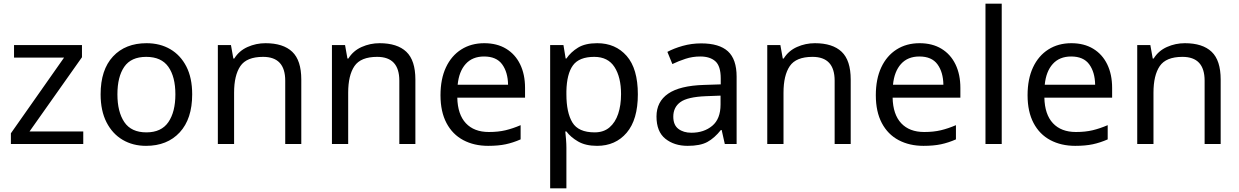

<svg xmlns="http://www.w3.org/2000/svg" viewBox="-20 -780 6713 1040"><path d="M431 0H39V-58L327 -468H56V-536H424V-470L140 -68H431Z M1021 -269Q1021 -136 953.5 -63Q886 10 771 10Q700 10 644.5 -22.5Q589 -55 557 -117.5Q525 -180 525 -269Q525 -402 592 -474Q659 -546 774 -546Q847 -546 902.5 -513.5Q958 -481 989.5 -419.5Q1021 -358 1021 -269ZM616 -269Q616 -174 653.5 -118.5Q691 -63 773 -63Q854 -63 892 -118.5Q930 -174 930 -269Q930 -364 892 -418Q854 -472 772 -472Q690 -472 653 -418Q616 -364 616 -269Z M1418 -546Q1514 -546 1563 -499.5Q1612 -453 1612 -349V0H1525V-343Q1525 -472 1405 -472Q1316 -472 1282 -422Q1248 -372 1248 -278V0H1160V-536H1231L1244 -463H1249Q1275 -505 1321 -525.5Q1367 -546 1418 -546Z M2036 -546Q2132 -546 2181 -499.5Q2230 -453 2230 -349V0H2143V-343Q2143 -472 2023 -472Q1934 -472 1900 -422Q1866 -372 1866 -278V0H1778V-536H1849L1862 -463H1867Q1893 -505 1939 -525.5Q1985 -546 2036 -546Z M2603 -546Q2672 -546 2721.5 -516Q2771 -486 2797.5 -431.5Q2824 -377 2824 -304V-251H2457Q2459 -160 2503.5 -112.5Q2548 -65 2628 -65Q2679 -65 2718.5 -74.5Q2758 -84 2800 -102V-25Q2759 -7 2719 1.5Q2679 10 2624 10Q2548 10 2489.5 -21Q2431 -52 2398.5 -113.5Q2366 -175 2366 -264Q2366 -352 2395.5 -415Q2425 -478 2478.5 -512Q2532 -546 2603 -546ZM2602 -474Q2539 -474 2502.5 -433.5Q2466 -393 2459 -321H2732Q2731 -389 2700 -431.5Q2669 -474 2602 -474Z M3215 -546Q3314 -546 3374.5 -477Q3435 -408 3435 -269Q3435 -132 3374.5 -61Q3314 10 3214 10Q3152 10 3111.5 -13.5Q3071 -37 3048 -68H3042Q3044 -51 3046 -25Q3048 1 3048 20V240H2960V-536H3032L3044 -463H3048Q3072 -498 3111 -522Q3150 -546 3215 -546ZM3199 -472Q3117 -472 3083.5 -426Q3050 -380 3048 -286V-269Q3048 -170 3080.5 -116.5Q3113 -63 3201 -63Q3250 -63 3281.5 -90Q3313 -117 3328.5 -163.5Q3344 -210 3344 -270Q3344 -362 3308.5 -417Q3273 -472 3199 -472Z M3778 -545Q3876 -545 3923 -502Q3970 -459 3970 -365V0H3906L3889 -76H3885Q3850 -32 3811.5 -11Q3773 10 3705 10Q3632 10 3584 -28.5Q3536 -67 3536 -149Q3536 -229 3599 -272.5Q3662 -316 3793 -320L3884 -323V-355Q3884 -422 3855 -448Q3826 -474 3773 -474Q3731 -474 3693 -461.5Q3655 -449 3622 -433L3595 -499Q3630 -518 3678 -531.5Q3726 -545 3778 -545ZM3804 -259Q3704 -255 3665.5 -227Q3627 -199 3627 -148Q3627 -103 3654.5 -82Q3682 -61 3725 -61Q3793 -61 3838 -98.5Q3883 -136 3883 -214V-262Z M4394 -546Q4490 -546 4539 -499.5Q4588 -453 4588 -349V0H4501V-343Q4501 -472 4381 -472Q4292 -472 4258 -422Q4224 -372 4224 -278V0H4136V-536H4207L4220 -463H4225Q4251 -505 4297 -525.5Q4343 -546 4394 -546Z M4961 -546Q5030 -546 5079.5 -516Q5129 -486 5155.5 -431.5Q5182 -377 5182 -304V-251H4815Q4817 -160 4861.5 -112.5Q4906 -65 4986 -65Q5037 -65 5076.5 -74.5Q5116 -84 5158 -102V-25Q5117 -7 5077 1.5Q5037 10 4982 10Q4906 10 4847.5 -21Q4789 -52 4756.5 -113.5Q4724 -175 4724 -264Q4724 -352 4753.5 -415Q4783 -478 4836.5 -512Q4890 -546 4961 -546ZM4960 -474Q4897 -474 4860.5 -433.5Q4824 -393 4817 -321H5090Q5089 -389 5058 -431.5Q5027 -474 4960 -474Z M5406 0H5318V-760H5406Z M5783 -546Q5852 -546 5901.5 -516Q5951 -486 5977.5 -431.5Q6004 -377 6004 -304V-251H5637Q5639 -160 5683.5 -112.5Q5728 -65 5808 -65Q5859 -65 5898.5 -74.5Q5938 -84 5980 -102V-25Q5939 -7 5899 1.5Q5859 10 5804 10Q5728 10 5669.5 -21Q5611 -52 5578.5 -113.5Q5546 -175 5546 -264Q5546 -352 5575.5 -415Q5605 -478 5658.5 -512Q5712 -546 5783 -546ZM5782 -474Q5719 -474 5682.5 -433.5Q5646 -393 5639 -321H5912Q5911 -389 5880 -431.5Q5849 -474 5782 -474Z M6398 -546Q6494 -546 6543 -499.5Q6592 -453 6592 -349V0H6505V-343Q6505 -472 6385 -472Q6296 -472 6262 -422Q6228 -372 6228 -278V0H6140V-536H6211L6224 -463H6229Q6255 -505 6301 -525.5Q6347 -546 6398 -546Z"/></svg>

Font: Noto Sans Tifinagh Tawellemmet
Style: Regular
Weight: 400
Designer: JamraPatel
Foundry: JamraPatel LLC
Version: Version 2.006; ttfautohint (v1.8.4.7-5d5b)